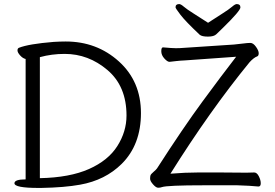

<svg xmlns="http://www.w3.org/2000/svg" viewBox="-20 -916 1350 944"><path d="M1003 -804Q1038 -827 1072 -848.5Q1106 -870 1121 -883Q1136 -896 1144 -896Q1162 -896 1162 -879.5Q1162 -863 1076 -779Q1056 -760 1044 -748Q1032 -736 1002.5 -736Q973 -736 962 -745Q892 -811 867.5 -843Q843 -875 843 -880Q843 -896 861 -896Q869 -896 884 -883Q899 -870 933.5 -848.5Q968 -827 1003 -804ZM1064 -68 1192 -67Q1214 -67 1229 -68H1230Q1243 -68 1252.5 -49.5Q1262 -31 1262 -15Q1262 1 1251 1H1250Q1212 -3 1147 -5H982Q802 -5 776 4Q768 7 757.5 7Q747 7 732.5 -9.5Q718 -26 718 -37Q718 -48 720 -54Q722 -60 735 -71Q748 -82 752 -88Q880 -287 974.5 -415.5Q1069 -544 1141 -637L889 -619Q865 -618 844.5 -615.5Q824 -613 814 -612H813Q803 -612 788 -628.5Q773 -645 773 -664Q773 -683 781 -683H783Q827 -679 845.5 -679Q864 -679 888 -681L1130 -697Q1153 -699 1175 -702Q1197 -705 1211 -705Q1225 -705 1238.5 -686Q1252 -667 1252 -654.5Q1252 -642 1245 -639Q1228 -633 1207 -610Q1013 -373 818 -62Q890 -68 954 -68ZM51 -15Q51 -34 106 -34V-626Q92 -629 79 -643.5Q66 -658 66 -668Q66 -678 73 -681Q121 -700 244 -710Q277 -712 303 -712Q456 -712 564.5 -614Q673 -516 673 -360Q673 -204 578 -110Q497 -30 374 -8Q297 6 183 8H169Q51 8 51 -15ZM176 -40Q323 -43 417.5 -85Q512 -127 557 -198Q602 -269 602 -348Q602 -492 508.5 -571.5Q415 -651 298 -651Q234 -651 176 -635Z"/></svg>

Font: Fusion Kai T
Style: Regular
Weight: 400
Designer: Fontworks Inc.
Version: Version 24.134;May 13, 2024